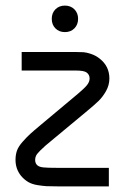

<svg xmlns="http://www.w3.org/2000/svg" viewBox="-20 -663 454 683"><path d="M257.8 -596.2Q257.8 -575.2 244.6 -562Q231.4 -548.8 210.9 -548.8Q190.4 -548.8 177.2 -562Q164.1 -575.2 164.1 -596.2Q164.1 -616.7 177.2 -629.9Q190.4 -643.1 210.9 -643.1Q231.4 -643.1 244.6 -629.9Q257.8 -616.7 257.8 -596.2ZM57.1 -412.1V-478H249Q266.6 -478 277.1 -477.3Q287.6 -476.6 304.4 -470.9Q321.3 -465.3 335 -454.1Q369.1 -427.2 369.1 -383.8Q369.1 -360.4 357.2 -339.1Q345.2 -317.9 330.3 -303.5Q315.4 -289.1 285.2 -264.2L172.9 -170.9Q149.9 -151.9 141.8 -145Q133.8 -138.2 122.6 -127Q111.3 -115.7 108.2 -108.9Q105 -102.1 105 -94.2Q105 -81.1 113.8 -74.2Q120.6 -68.8 135 -67.4Q149.4 -65.9 185.1 -65.9H367.2V0H185.1Q158.7 0 145.5 -0.7Q132.3 -1.5 112.8 -4.6Q93.3 -7.8 79.8 -15.9Q66.4 -23.9 55.2 -37.1Q35.2 -61.5 35.2 -94.2Q35.2 -112.3 40.3 -127Q45.4 -141.6 60.5 -158.7Q75.7 -175.8 87.2 -186.3Q98.6 -196.8 127.9 -221.2L238.8 -314Q280.8 -348.6 289.6 -360.4Q298.8 -372.1 298.8 -383.8Q298.8 -397.9 287.1 -405.8Q277.3 -412.1 249 -412.1Z"/></svg>

Font: Gidolinya
Style: Regular
Weight: 400
Version: Version 1.0.3